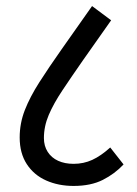

<svg xmlns="http://www.w3.org/2000/svg" viewBox="-20 -644 451 634"><path d="M223 -30Q173 -30 132.5 -48Q92 -66 68.5 -102Q45 -138 45 -190Q45 -237 62 -280.5Q79 -324 110 -372.5Q141 -421 184 -482L284 -624L347 -577L254 -445Q215 -389 186 -345.5Q157 -302 141 -264.5Q125 -227 125 -188Q125 -162 137.5 -142.5Q150 -123 172 -113Q194 -103 223 -103Q256 -103 284.5 -116Q313 -129 344 -157L388 -101Q359 -70 319.5 -50Q280 -30 223 -30Z"/></svg>

Font: Noto Sans Devanagari ExtraCondensed
Style: Regular
Weight: 400
Width: 2
Designer: Jelle Bosma - Monotype Design Team
Foundry: Monotype Imaging Inc.
Version: Version 2.006